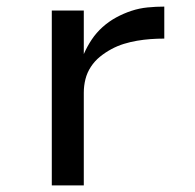

<svg xmlns="http://www.w3.org/2000/svg" viewBox="-20 -562 590 582"><path d="M137 0V-530H234V-398Q244 -421 258 -442Q272 -463 291 -480Q310 -497 332 -509Q354 -521 378 -529Q402 -537 427.5 -539.5Q453 -542 478 -542V-445Q457 -445 436.5 -443.5Q416 -442 395.5 -438.5Q375 -435 355.5 -429Q336 -423 317.5 -413Q299 -403 283 -390Q267 -377 255.5 -359.5Q244 -342 239 -322Q234 -302 234 -281V0Z"/></svg>

Font: Lode Dark Term
Style: Bold
Weight: 700
Monospace: yes
Designer: Belleve Invis
Foundry: Belleve Invis
Version: Version 29.2.0